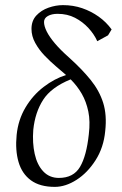

<svg xmlns="http://www.w3.org/2000/svg" viewBox="-20 -720 478 750"><path d="M194 10Q136 10 101 -15.5Q66 -41 52.5 -87Q39 -133 45 -193Q51 -252 79.5 -300Q108 -348 150.5 -380.5Q193 -413 238 -427Q222 -441 199 -460.5Q176 -480 154 -503Q132 -526 117.5 -552.5Q103 -579 103 -607Q103 -639 122 -659.5Q141 -680 169.5 -690Q198 -700 226 -700Q266 -700 301 -688Q336 -676 365.5 -655Q395 -634 416 -605L402 -582L360 -559Q348 -586 325.5 -610.5Q303 -635 273 -650.5Q243 -666 205 -666Q182 -666 167 -657.5Q152 -649 152 -634Q152 -618 162.5 -597Q173 -576 194.5 -550.5Q216 -525 250 -495Q300 -450 334 -408Q368 -366 383 -318.5Q398 -271 391 -208Q385 -144 353.5 -94.5Q322 -45 279 -17.5Q236 10 194 10ZM210 -25Q267 -25 292.5 -68Q318 -111 327 -196Q333 -246 325 -284.5Q317 -323 299.5 -353.5Q282 -384 256 -410Q180 -379 148.5 -330Q117 -281 110 -213Q106 -162 115.5 -119Q125 -76 149 -50.5Q173 -25 210 -25Z"/></svg>

Font: Ancizar Serif Light
Style: Italic
Weight: 300
Italic angle: -4°
Designer: Cesar Puertas, Viviana Monsalve, Julian Moncada, Julian Prieto, Jose Castro, Felipe Aragon, Mariel Hernandez, Sara Alarc
Version: Version 8.100